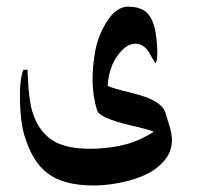

<svg xmlns="http://www.w3.org/2000/svg" viewBox="-20 -445 662 582"><path d="M306.6 -184.6Q323.2 -176.8 379.9 -163.1Q469.7 -141.6 481.4 -103.5L495.1 -58.6Q514.6 5.9 471.7 48.8Q439.5 84 371.1 102.5Q316.4 117.2 263.7 117.2Q171.9 117.2 124 80.1Q78.1 45.9 53.7 -35.2Q42 -75.2 40.5 -139.6Q39.1 -204.1 50.8 -233.4H63.5Q63.5 -217.8 66.4 -178.7Q70.3 -131.8 78.1 -106.4Q97.7 -42 147.5 -14.6Q187.5 5.9 251 5.9Q316.4 5.9 373 -10.7Q414.1 -24.4 446.3 -45.9Q426.8 -53.7 370.1 -66.4Q281.2 -87.9 274.4 -110.4Q261.7 -151.4 260.7 -196.3Q259.8 -237.3 267.6 -284.7Q275.4 -332 299.8 -373Q330.1 -424.8 368.2 -424.8Q397.5 -424.8 417 -413.1Q437.5 -398.4 446.3 -369.1Q453.1 -348.6 456.1 -307.6Q459 -260.7 451.2 -252.9Q440.4 -270.5 430.7 -288.1Q414.1 -312.5 390.6 -312.5Q367.2 -312.5 345.7 -288.1Q324.2 -263.7 315.4 -234.4Q310.5 -218.8 309.6 -211.9Q306.6 -197.3 306.6 -184.6Z"/></svg>

Font: Thabit-Bold-Oblique
Style: Bold Oblique
Weight: 700
Designer: Regenerated by Nadim Shaikli
Foundry: MAK Alagha
Version: 0.01